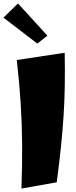

<svg xmlns="http://www.w3.org/2000/svg" viewBox="-50 -1072 442 1110"><path d="M74 18Q79 -116 78 -236Q77 -356 69.5 -475Q62 -594 47 -725L324 -767Q326 -664 324.5 -575.5Q323 -487 317.5 -402Q312 -317 302.5 -224Q293 -131 278 -18ZM166 -820 -30 -970 54 -1052 224 -866Z"/></svg>

Font: Marhey Light
Style: Bold
Weight: 700
Version: Version 1.000